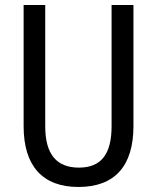

<svg xmlns="http://www.w3.org/2000/svg" viewBox="-20 -734 625 764"><path d="M511 -232V-714H424V-232C424 -121 383 -67 294 -67C206 -67 160 -119 160 -231V-714H74V-232C74 -73 150 10 292 10C438 10 511 -75 511 -232Z"/></svg>

Font: Noto Sans Ethiopic Condensed
Style: Regular
Weight: 400
Width: 3
Designer: Monotype Design Team
Foundry: Monotype Imaging Inc.
Version: Version 2.102